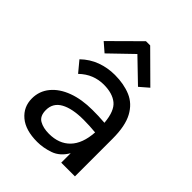

<svg xmlns="http://www.w3.org/2000/svg" viewBox="-201 -788 902 902"><g transform="rotate(45 250.0 -337.0)"><path d="M207 11Q129 11 87 -24.5Q45 -60 45 -116Q45 -165 75.5 -202Q106 -239 160 -259Q214 -279 285 -279Q302 -279 323 -278.5Q344 -278 367 -276Q361 -348 328.5 -374.5Q296 -401 238 -401Q205 -401 174.5 -389Q144 -377 117 -351L73 -404Q108 -438 151.5 -454Q195 -470 243 -470Q303 -470 349 -450.5Q395 -431 421 -383Q447 -335 447 -251V0H356V-63Q330 -18 288.5 -3.5Q247 11 207 11ZM130 -124Q130 -84 155.5 -69.5Q181 -55 219 -55Q286 -55 324.5 -95Q363 -135 368 -213Q327 -217 288 -217Q213 -217 171.5 -194Q130 -171 130 -124ZM137 -507 93 -545 234 -685H262L403 -545L359 -507L248 -614Z"/></g></svg>

Font: Inconsolata Medium
Style: Regular
Weight: 500
Monospace: yes
Designer: Raph Levien, Cyreal, Brenton Simpson
Foundry: Raph Levien, Cyreal, Google
Version: Version 3.001; ttfautohint (v1.8.2.53-6de2)